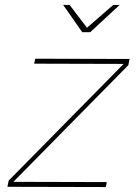

<svg xmlns="http://www.w3.org/2000/svg" viewBox="-20 -754 550 775"><path d="M503 -516 498 -491 34 -20 411 -19 407 1 10 0 15 -25 479 -496 118 -497 122 -517ZM437 -734H463L344 -624H312L235 -734H261L331 -642Z"/></svg>

Font: Gontserrat Thin
Style: Italic
Weight: 250
Italic angle: -11.3°
Designer: Julieta Ulanovsky
Foundry: Julieta Ulanovsky
Version: Version 6.001